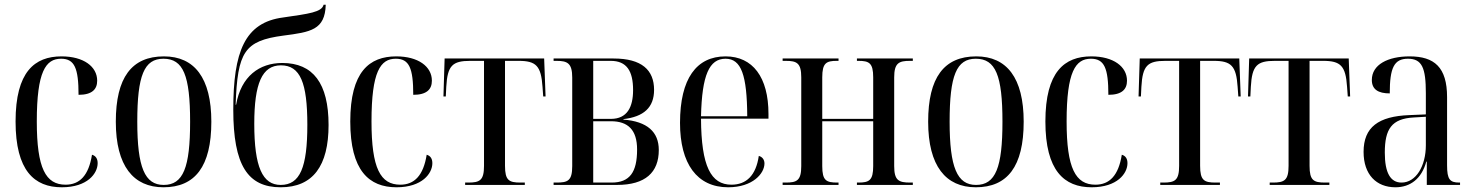

<svg xmlns="http://www.w3.org/2000/svg" viewBox="-20 -784 6245 814"><path d="M242 10C351 10 394 -49 394 -92C394 -110 387 -123 370 -128C356 -40 318 -1 258 -1C174 -1 136 -70 136 -269C136 -481 174 -535 239 -535C296 -535 313 -495 313 -382C370 -382 392 -405 392 -442C392 -502 334 -545 241 -545C127 -545 46 -480 46 -269C46 -60 126 10 242 10Z M673 10C807 10 876 -78 876 -268C876 -454 804 -545 675 -545C538 -545 471 -455 471 -268C471 -80 546 10 673 10ZM674 0C594 0 562 -74 562 -268C562 -464 591 -535 673 -535C757 -535 786 -464 786 -268C786 -74 757 0 674 0Z M1170 10C1307 10 1373 -81 1373 -254C1373 -431 1307 -517 1177 -517C1080 -517 1002 -461 981 -340H979C987 -564 1016 -611 1181 -633C1297 -648 1358 -657 1361 -764H1352C1344 -732 1290 -726 1181 -710C1017 -689 969 -564 969 -319C969 -84 1030 10 1170 10ZM1170 0C1093 0 1058 -76 1058 -259C1058 -430 1091 -507 1171 -507C1253 -507 1283 -433 1283 -255C1283 -74 1252 0 1170 0Z M1661 10C1770 10 1813 -49 1813 -92C1813 -110 1806 -123 1789 -128C1775 -40 1737 -1 1677 -1C1593 -1 1555 -70 1555 -269C1555 -481 1593 -535 1658 -535C1715 -535 1732 -495 1732 -382C1789 -382 1811 -405 1811 -442C1811 -502 1753 -545 1660 -545C1546 -545 1465 -480 1465 -269C1465 -60 1545 10 1661 10Z M1952 0H2205V-10H2187C2138 -10 2121 -19 2121 -81V-526H2178C2253 -526 2274 -505 2280 -416L2283 -375H2293L2287 -536H1865L1860 -375H1870L1872 -416C1877 -506 1898 -526 1974 -526H2032V-81C2032 -19 2014 -10 1965 -10H1952Z M2327 0H2596C2716 0 2773 -53 2773 -148C2773 -225 2724 -269 2623 -277V-279C2709 -289 2753 -328 2753 -403C2753 -487 2701 -536 2581 -536H2327V-526H2339C2386 -526 2406 -516 2406 -455V-80C2406 -17 2387 -10 2339 -10H2327ZM2570 -280H2495V-526H2569C2637 -526 2664 -483 2664 -402C2664 -330 2639 -280 2570 -280ZM2573 -10H2495V-270H2570C2643 -270 2681 -233 2681 -150C2681 -54 2650 -10 2573 -10Z M3067 10C3172 10 3221 -49 3221 -91C3221 -107 3212 -119 3197 -123C3185 -40 3144 -1 3081 -1C2994 -1 2953 -79 2952 -281H3238V-301C3238 -457 3171 -545 3056 -545C2933 -545 2863 -451 2863 -263C2863 -90 2935 10 3067 10ZM3148 -291H2952C2956 -466 2987 -535 3056 -535C3123 -535 3147 -465 3148 -291Z M3298 0H3535V-10H3530C3483 -10 3466 -18 3466 -80V-270H3682V-80C3682 -19 3665 -10 3619 -10H3613V0H3850V-10H3839C3790 -10 3771 -19 3771 -80V-456C3771 -517 3791 -526 3838 -526H3850V-536H3613V-526H3619C3665 -526 3682 -517 3682 -456V-280H3466V-456C3466 -517 3483 -526 3528 -526H3535V-536H3298V-526H3311C3358 -526 3377 -517 3377 -456V-80C3377 -18 3358 -10 3311 -10H3298Z M4117 10C4251 10 4320 -78 4320 -268C4320 -454 4248 -545 4119 -545C3982 -545 3915 -455 3915 -268C3915 -80 3990 10 4117 10ZM4118 0C4038 0 4006 -74 4006 -268C4006 -464 4035 -535 4117 -535C4201 -535 4230 -464 4230 -268C4230 -74 4201 0 4118 0Z M4608 10C4717 10 4760 -49 4760 -92C4760 -110 4753 -123 4736 -128C4722 -40 4684 -1 4624 -1C4540 -1 4502 -70 4502 -269C4502 -481 4540 -535 4605 -535C4662 -535 4679 -495 4679 -382C4736 -382 4758 -405 4758 -442C4758 -502 4700 -545 4607 -545C4493 -545 4412 -480 4412 -269C4412 -60 4492 10 4608 10Z M4899 0H5152V-10H5134C5085 -10 5068 -19 5068 -81V-526H5125C5200 -526 5221 -505 5227 -416L5230 -375H5240L5234 -536H4812L4807 -375H4817L4819 -416C4824 -506 4845 -526 4921 -526H4979V-81C4979 -19 4961 -10 4912 -10H4899Z M5363 0H5616V-10H5598C5549 -10 5532 -19 5532 -81V-526H5589C5664 -526 5685 -505 5691 -416L5694 -375H5704L5698 -536H5276L5271 -375H5281L5283 -416C5288 -506 5309 -526 5385 -526H5443V-81C5443 -19 5425 -10 5376 -10H5363Z M5896 10C5959 10 6007 -26 6027 -99H6029V0H6170V-10H6167C6127 -10 6115 -23 6115 -83V-372C6115 -499 6061 -545 5956 -545C5864 -545 5796 -510 5796 -445C5796 -405 5823 -388 5872 -388C5872 -496 5890 -535 5949 -535C6009 -535 6025 -496 6025 -389V-299L5955 -296C5824 -291 5761 -245 5761 -140C5761 -44 5815 10 5896 10ZM5922 -10C5875 -10 5851 -51 5851 -137C5851 -237 5880 -281 5974 -286L6025 -289V-168C6025 -80 5983 -10 5922 -10Z"/></svg>

Font: Noto Serif Display Condensed
Style: Regular
Weight: 400
Width: 3
Designer: Monotype Design Team
Foundry: Monotype Imaging Inc.
Version: Version 2.009